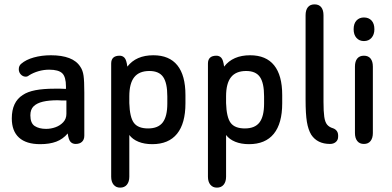

<svg xmlns="http://www.w3.org/2000/svg" viewBox="-20 -650 1796 879"><path d="M282 -243Q265 -244 256 -244Q247 -244 242 -244Q237 -244 231 -244Q178 -244 142 -237Q106 -230 84 -215Q34 -183 34 -108Q34 -50 67 -20Q100 10 164 10Q207 10 237.5 -1.5Q268 -13 290 -39Q294 -10 303 -0.5Q312 9 326 9Q345 9 355.5 -1Q366 -11 366 -29V-226Q366 -279 362.5 -303.5Q359 -328 348 -344Q331 -371 297 -384Q263 -397 213 -397Q171 -397 135 -387Q99 -377 77 -358Q66 -349 66 -333Q66 -319 75.5 -309Q85 -299 98 -299Q106 -299 113 -305Q132 -317 156 -324Q180 -331 205 -331Q248 -331 265 -314.5Q282 -298 282 -254ZM284 -190V-129Q284 -106 269.5 -90.5Q255 -75 234 -67.5Q213 -60 191 -60Q159 -60 139 -73Q119 -86 119 -122Q119 -149 134 -163.5Q149 -178 176.5 -184.5Q204 -191 244 -191Q253 -190 263.5 -190Q274 -190 284 -190Z M563 -345Q559 -376 550 -385.5Q541 -395 528 -395Q489 -395 489 -359V159Q489 182 500 195.5Q511 209 530 209Q550 209 561 195.5Q572 182 572 159V-32Q587 -12 614 -1Q641 10 677 10Q752 10 790.5 -37.5Q829 -85 829 -177V-215Q829 -305 792 -351Q755 -397 682 -397Q603 -397 563 -345ZM572 -178V-209Q572 -268 594.5 -296.5Q617 -325 664 -325Q708 -325 727 -297.5Q746 -270 746 -209V-176Q746 -117 725 -89.5Q704 -62 658 -62Q612 -62 593 -87.5Q574 -113 572 -178Z M1006 -345Q1002 -376 993 -385.5Q984 -395 971 -395Q932 -395 932 -359V159Q932 182 943 195.5Q954 209 973 209Q993 209 1004 195.5Q1015 182 1015 159V-32Q1030 -12 1057 -1Q1084 10 1120 10Q1195 10 1233.5 -37.5Q1272 -85 1272 -177V-215Q1272 -305 1235 -351Q1198 -397 1125 -397Q1046 -397 1006 -345ZM1015 -178V-209Q1015 -268 1037.5 -296.5Q1060 -325 1107 -325Q1151 -325 1170 -297.5Q1189 -270 1189 -209V-176Q1189 -117 1168 -89.5Q1147 -62 1101 -62Q1055 -62 1036 -87.5Q1017 -113 1015 -178Z M1491 9Q1507 9 1517.5 0Q1528 -9 1528 -24Q1529 -40 1522.5 -49.5Q1516 -59 1504 -63Q1487 -68 1477.5 -79.5Q1468 -91 1464.5 -115.5Q1461 -140 1461 -184V-580Q1461 -604 1450.5 -617Q1440 -630 1420 -630Q1400 -630 1389.5 -617Q1379 -604 1379 -580V-194Q1379 -128 1385 -92Q1391 -56 1405 -33Q1433 9 1491 9Z M1646 -570Q1625 -570 1612 -556Q1599 -542 1599 -516Q1599 -491 1612 -476.5Q1625 -462 1646 -462Q1668 -462 1681 -477Q1694 -492 1694 -516Q1694 -542 1681 -556Q1668 -570 1646 -570ZM1605 -41Q1605 -18 1615.5 -4.5Q1626 9 1646 9Q1666 9 1676.5 -4.5Q1687 -18 1687 -41V-345Q1687 -369 1676.5 -382Q1666 -395 1646 -395Q1626 -395 1615.5 -382Q1605 -369 1605 -345Z"/></svg>

Font: Beiruti Medium
Style: Regular
Weight: 500
Designer: Arlette Boutros
Foundry: Boutros
Version: Version 1.41